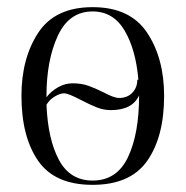

<svg xmlns="http://www.w3.org/2000/svg" viewBox="-20 -507 519 537"><path d="M439 -239Q439 -125 392 -57.5Q345 10 239 10Q133 10 86.5 -57.5Q40 -125 40 -239Q40 -344 87 -415.5Q134 -487 239 -487Q344 -487 391.5 -415.5Q439 -344 439 -239ZM110 -239V-235Q123 -252 142.5 -263Q162 -274 183 -274Q208 -274 227.5 -267Q247 -260 271 -248Q299 -233 313 -233Q336 -233 350 -247.5Q364 -262 364 -284H367Q360 -368 328.5 -421.5Q297 -475 239 -475Q173 -475 141.5 -406.5Q110 -338 110 -239ZM369 -239V-240Q350 -199 290 -199Q270 -199 251 -206.5Q232 -214 205 -228Q171 -246 159 -246Q148 -246 133 -237Q118 -228 110 -214Q114 -117 145 -59.5Q176 -2 239 -2Q307 -2 338 -67.5Q369 -133 369 -239Z"/></svg>

Font: Viaoda Libre
Style: Regular
Weight: 400
Designer: Gydient
Version: Version 2.000